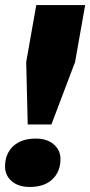

<svg xmlns="http://www.w3.org/2000/svg" viewBox="-29 -732 358 762"><path d="M89 10Q44 10 17.5 -13Q-9 -36 -9 -71Q-9 -121 23 -151.5Q55 -182 113 -182Q158 -182 184.5 -159Q211 -136 211 -101Q211 -51 179 -20.5Q147 10 89 10ZM175 -238H81L75 -486L115 -712H309L269 -486Z"/></svg>

Font: Creato Display Black
Style: Italic
Weight: 900
Italic angle: -10°
Version: Version 1.000